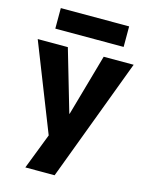

<svg xmlns="http://www.w3.org/2000/svg" viewBox="-136 -809 848 1102"><g transform="rotate(15 288.0 -258.0)"><path d="M125 210 207 -2 3 -520H182L289 -153H291L395 -520H573L299 210ZM85 -604V-726H491V-604Z"/></g></svg>

Font: M PLUS 1 ExtraBold
Style: Regular
Weight: 800
Designer: Coji Morishita
Foundry: UNDERFOREST DESIGN
Version: Version 1.001